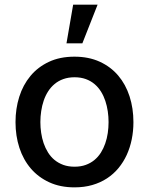

<svg xmlns="http://www.w3.org/2000/svg" viewBox="-20 -797 642 828"><path d="M301.1 -552.6Q362.6 -552.6 410 -530.9Q457.4 -509.2 489.7 -471.2Q522 -433.2 538.7 -381.6Q555.4 -329.9 555.4 -270.2Q555.4 -231.9 548.1 -196Q540.8 -160.2 526.5 -128.9Q512.1 -97.7 490.8 -71.9Q469.5 -46.2 441.2 -27.7Q413 -9.2 378 0.9Q343 11 301.1 11Q240.1 11 192.8 -10.7Q145.6 -32.3 113.1 -70.1Q80.6 -108 63.7 -159.4Q46.9 -210.9 46.9 -270.2Q46.9 -328.1 63 -379.4Q79.2 -430.8 111.2 -469.3Q143.1 -507.8 190.7 -530.2Q238.3 -552.6 301.1 -552.6ZM154.1 -270.6Q154.1 -247.5 157.5 -224.3Q160.9 -201 168.1 -179.7Q175.4 -158.4 187 -139.7Q198.5 -121.1 215 -107.4Q231.5 -93.8 253 -85.9Q274.5 -78.1 301.5 -78.1Q328.5 -78.1 349.6 -85.8Q370.7 -93.4 387.1 -106.9Q403.4 -120.4 415 -138.7Q426.5 -157 433.9 -178.4Q441.4 -199.9 444.8 -223.4Q448.2 -246.8 448.2 -270.6Q448.2 -293.7 444.8 -316.9Q441.4 -340.2 434.3 -361.7Q427.2 -383.2 415.7 -401.8Q404.1 -420.5 387.8 -434.3Q371.4 -448.2 350 -456Q328.5 -463.8 301.5 -463.8Q274.9 -463.8 253.4 -456.1Q231.9 -448.5 215.6 -434.8Q199.2 -421.2 187.5 -402.9Q175.8 -384.6 168.5 -363.1Q161.2 -341.6 157.7 -318Q154.1 -294.4 154.1 -270.6ZM266.7 -610.1 295.5 -777H400.9L335.2 -610.1Z"/></svg>

Font: Inter P Medium
Style: Regular
Weight: 500
Designer: Rasmus Andersson
Foundry: rsms
Version: Version 3.018;git-588b23468